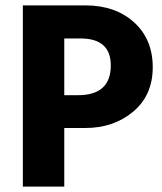

<svg xmlns="http://www.w3.org/2000/svg" viewBox="-20 -694 603 714"><path d="M279 -551H219V-340H270Q392 -340 392 -451Q392 -551 279 -551ZM297 -218H219V0H65V-674H297Q409 -674 478.5 -611Q548 -548 548 -444Q548 -340 475.5 -279Q403 -218 297 -218Z"/></svg>

Font: Hind Mysuru
Style: Bold
Weight: 700
Designer: Manushi Parikh, Hitesh Malaviya
Foundry: Indian Type Foundry
Version: Version 0.703;PS 1.0;hotconv 1.0.86;makeotf.lib2.5.63406